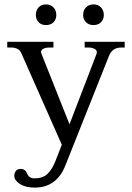

<svg xmlns="http://www.w3.org/2000/svg" viewBox="-20 -660 600 873"><path d="M143 -592Q143 -613 155.5 -626.5Q168 -640 189 -640Q210 -640 223 -626.5Q236 -613 236 -592Q236 -572 223.5 -559Q211 -546 189 -546Q168 -546 155.5 -559Q143 -572 143 -592ZM358 -592Q358 -613 371 -626.5Q384 -640 405 -640Q426 -640 439 -626.5Q452 -613 452 -592Q452 -572 439.5 -559Q427 -546 405 -546Q384 -546 371 -559Q358 -572 358 -592ZM547 -470V-444H533Q511 -444 497 -434.5Q483 -425 474 -402L277 93Q237 193 138 193Q96 193 70.5 176.5Q45 160 45 140Q45 127 52 117.5Q59 108 74 108Q95 108 103 129Q112 151 137 151Q174 151 195.5 131Q217 111 233 70L261 -2L77 -418Q66 -444 29 -444H13V-470H223V-444H207Q185 -444 174 -436.5Q163 -429 168 -417L296 -95L419 -415Q424 -429 412 -436.5Q400 -444 381 -444H365V-470Z"/></svg>

Font: TavirajRegular
Style: Regular
Weight: 400
Designer: Katatrad Team
Foundry: CadsonDemak
Version: Version 1.001